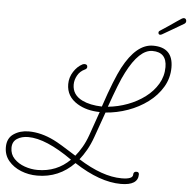

<svg xmlns="http://www.w3.org/2000/svg" viewBox="-81 -1021 1142 1153"><g transform="rotate(5 489.5 -444.5)"><path d="M690 68Q563 68 408 -33Q316 62 185 62Q133 62 87 43.5Q41 25 12 -9.5Q-17 -44 -17 -92Q-17 -146 21.5 -172Q60 -198 112 -198Q187 -198 266 -159Q283 -151 317 -130.5Q351 -110 403 -77Q423 -101 442 -133.5Q461 -166 476 -208L526 -351Q447 -352 391 -386Q323 -427 323 -502Q323 -542 345 -576.5Q367 -611 398 -627Q404 -630 411 -630Q428 -630 428 -614Q428 -603 414 -597Q386 -584 371 -557Q356 -530 356 -502Q356 -440 417 -410Q464 -387 536 -385Q565 -472 589 -532Q613 -592 631 -626Q711 -776 811 -776Q932 -776 932 -655Q932 -591 900 -537Q868 -483 814.5 -443Q761 -403 695 -379.5Q629 -356 561 -351L507 -199Q491 -154 471 -119Q451 -84 430 -58Q576 34 691 34Q759 34 759 6Q759 -13 778 -13Q793 -13 793 2Q793 68 690 68ZM572 -387Q633 -393 690.5 -414.5Q748 -436 794.5 -471Q841 -506 868.5 -552.5Q896 -599 896 -654Q896 -744 810 -744Q731 -744 657 -600Q640 -568 619 -514.5Q598 -461 572 -387ZM184 28Q300 28 379 -51Q219 -164 112 -164Q72 -164 44.5 -146Q17 -128 17 -91Q17 -52 42.5 -25.5Q68 1 106.5 14.5Q145 28 184 28ZM847 -845Q836 -845 836 -858Q836 -865 845 -870Q872 -887 899.5 -906Q927 -925 940 -934Q960 -948 968 -952.5Q976 -957 981 -957Q989 -957 992.5 -951.5Q996 -946 996 -940Q996 -928 984 -922Q954 -905 921 -885Q888 -865 859 -849Q852 -845 847 -845Z"/></g></svg>

Font: Send Flowers
Style: Regular
Weight: 400
Designer: Robert E. Leuschke
Foundry: Robert E. Leuschke
Version: Version 1.010; ttfautohint (v1.8.4.7-5d5b)